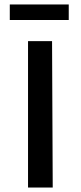

<svg xmlns="http://www.w3.org/2000/svg" viewBox="-20 -843 363 863"><path d="M24 -753V-823H289V-753ZM106 0V-658H214L217 0Z"/></svg>

Font: EauTestText Semibold
Style: Regular
Weight: 600
Designer: Christian Thalmann (Catharsis Fonts)
Version: Version 0.001;PS 000.001;hotconv 1.0.88;makeotf.lib2.5.64775